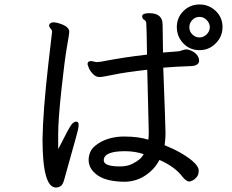

<svg xmlns="http://www.w3.org/2000/svg" viewBox="-20 -817 1040 862"><path d="M519 -69.8Q550.8 -69.8 573.2 -81.1Q612.8 -100.1 625 -125Q585.9 -138.2 541 -138.2Q445.8 -138.2 445.8 -97.2Q445.8 -69.8 519 -69.8ZM231 24.9Q170.9 24.9 170.9 -192.9Q172.9 -316.9 196.8 -527.8L213.9 -674.8Q213.9 -679.2 211.4 -683.1Q209 -687 204.6 -691.9Q200.2 -696.8 200.2 -704.1Q205.1 -716.8 220.2 -716.8Q231 -716.8 246.1 -711.9Q291 -698.2 291 -673.8Q291 -666 280.5 -606.4Q270 -546.9 255.6 -412.8Q241.2 -278.8 241.2 -215.8V-147.9Q245.1 -153.8 271 -204.8Q296.9 -255.9 305.9 -263.4Q314.9 -271 321.8 -271Q333 -271 333 -256.8Q333 -248 330.1 -234.1Q327.1 -220.2 300.5 -126.2Q273.9 -32.2 268.1 -10Q262.2 12.2 252.2 18.6Q242.2 24.9 231 24.9ZM876 -648.9Q894 -648.9 908 -662.8Q921.9 -676.8 921.9 -694.8Q921.9 -712.9 908 -727.1Q894 -741.2 876 -741.2Q856.9 -741.2 843.5 -727.5Q830.1 -713.9 830.1 -694.8Q830.1 -675.8 843.5 -662.4Q856.9 -648.9 876 -648.9ZM543 -1Q460 -1 418.9 -29.5Q377.9 -58.1 377.9 -99.1Q378.9 -138.2 405 -160.6Q431.2 -183.1 465.6 -193.6Q500 -204.1 535.2 -204.1Q602.1 -204.1 646 -189.9Q647.9 -203.1 647.9 -223.1L641.1 -503.9Q539.1 -492.2 490 -481.7Q440.9 -471.2 426.8 -471.2Q410.2 -471.2 397 -485.1Q383.8 -499 378.4 -512.9Q373 -526.9 373 -528.8Q373 -543 390.1 -543L413.1 -538.1L433.1 -540Q536.1 -560.1 640.1 -571.8Q638.2 -707 636.5 -715.6Q634.8 -724.1 626.5 -728.5Q618.2 -732.9 618.2 -745.1Q620.1 -757.8 649.9 -757.8Q710 -757.8 710 -707L711.9 -581.1L784.2 -586.9Q792 -588.9 800.5 -592Q809.1 -595.2 818.8 -595.2Q839.8 -591.8 856 -578.9Q872.1 -565.9 874 -545.9Q874 -520 832 -520Q770 -518.1 712.9 -513.2Q723.1 -248 723.1 -219.2Q723.1 -195.8 719.2 -165Q796.9 -133.8 844.2 -94.2Q872.1 -69.8 872.1 -51Q872.1 -32.2 863 -21.7Q854 -11.2 844 -6.6Q834 -2 831.1 -2Q815.9 -2 798.8 -23.9Q766.1 -67.9 695.8 -99.1Q674.8 -58.1 634.5 -30.5Q594.2 -2.9 543 -1ZM876 -591.8Q832 -591.8 803 -622.3Q773.9 -652.8 773.9 -695.8Q773.9 -737.8 803.5 -767.3Q833 -796.9 876 -796.9Q918 -796.9 948.5 -767.8Q979 -738.8 979 -695.8Q979 -652.8 948.5 -622.3Q918 -591.8 876 -591.8Z"/></svg>

Font: LXGW WenKai Screen
Style: Regular
Weight: 400
Designer: LXGW / Fontworks Inc.
Foundry: LXGW / Fontworks Inc.
Version: Version 1.510;January 18,2025